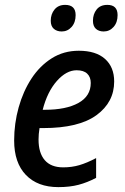

<svg xmlns="http://www.w3.org/2000/svg" viewBox="-20 -757 511 787"><path d="M219 10Q134 10 86 -40Q38 -90 38 -181Q38 -251 56.5 -317Q75 -383 109 -435Q143 -487 192 -518Q241 -549 303 -549Q373 -549 410.5 -515.5Q448 -482 448 -423Q448 -338 375.5 -285Q303 -232 157 -232H142Q138 -207 138 -185Q138 -130 163.5 -100.5Q189 -71 239 -71Q274 -71 305 -80Q336 -89 374 -109V-28Q338 -9 302 0.5Q266 10 219 10ZM164 -307Q251 -307 301.5 -335Q352 -363 352 -417Q352 -441 337.5 -455Q323 -469 294 -469Q252 -469 213 -425Q174 -381 155 -307ZM405 -628Q385 -628 373 -639Q361 -650 361 -672Q361 -699 376 -718Q391 -737 420 -737Q462 -737 462 -695Q462 -665 445.5 -646.5Q429 -628 405 -628ZM233 -628Q213 -628 200.5 -639Q188 -650 188 -672Q188 -699 203.5 -718Q219 -737 247 -737Q290 -737 290 -695Q290 -665 273.5 -646.5Q257 -628 233 -628Z"/></svg>

Font: Noto Sans SemiCondensed Medium
Style: Italic
Weight: 500
Width: 4
Italic angle: -12°
Designer: Monotype Design Team
Foundry: Monotype Imaging Inc.
Version: Version 2.013; ttfautohint (v1.8.4.7-5d5b)